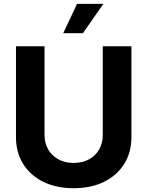

<svg xmlns="http://www.w3.org/2000/svg" viewBox="-20 -968 766 998"><path d="M362.8 10.3Q272.5 10.3 205.1 -22.9Q137.7 -56.2 100.3 -116Q63 -175.8 63 -254.9V-727.5H211.4V-267.1Q211.4 -224.6 230.2 -191.7Q249 -158.7 283.2 -139.9Q317.4 -121.1 362.8 -121.1Q408.7 -121.1 442.9 -139.9Q477.1 -158.7 495.6 -191.7Q514.2 -224.6 514.2 -267.1V-727.5H663.1V-254.9Q663.1 -175.8 625.7 -116Q588.4 -56.2 520.8 -22.9Q453.1 10.3 362.8 10.3ZM308.6 -795.4 380.4 -947.8H517.1L411.1 -795.4Z"/></svg>

Font: Inter 18pt
Style: Bold
Weight: 700
Designer: Rasmus Andersson
Foundry: rsms
Version: Version 4.001;git-66647c0bb